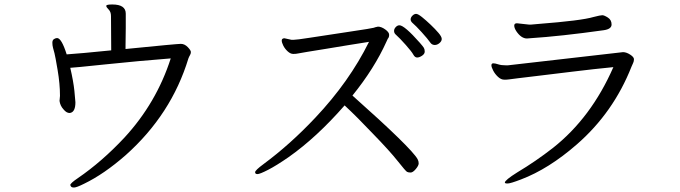

<svg xmlns="http://www.w3.org/2000/svg" viewBox="-20 -777 3040 858"><path d="M482 -757Q542 -757 542 -716V-652L541 -573V-558Q771 -581 788 -581Q805 -581 819 -566.5Q833 -552 833 -544.5Q833 -537 829 -530.5Q825 -524 822 -516Q746 -266 542 -84Q445 1 356 44Q322 61 311 61Q300 61 297 56Q294 51 294 50Q294 42 328 19Q436 -55 536 -162Q679 -317 743 -516Q602 -505 453.5 -489.5Q305 -474 294 -474Q308 -414 312.5 -370.5Q317 -327 317 -320Q317 -279 296 -273L291 -272Q277 -272 264 -288Q249 -304 246 -326L248 -348V-351Q248 -402 237.5 -464Q227 -526 223.5 -539Q220 -552 217 -563Q214 -574 214 -586Q214 -598 221.5 -602.5Q229 -607 235 -607Q255 -607 278 -534Q339 -538 477 -552L476 -705Q476 -724 465.5 -734.5Q455 -745 455 -750V-752Q457 -757 482 -757Z M1669 -658Q1684 -658 1701.5 -645.5Q1719 -633 1719 -621.5Q1719 -610 1713 -604L1707 -591Q1653 -471 1555 -350Q1818 -116 1846 -66Q1851 -57 1851 -47Q1851 -37 1838 -21.5Q1825 -6 1815 -6Q1805 -6 1799 -9Q1793 -12 1757 -57.5Q1721 -103 1646 -180Q1577 -253 1520 -306Q1395 -163 1270 -75Q1215 -37 1178 -18Q1141 1 1130.5 1Q1120 1 1120 -7.5Q1120 -16 1158 -44Q1277 -132 1389 -251Q1541 -412 1629 -590Q1589 -584 1538 -575.5Q1487 -567 1438 -559Q1389 -551 1354.5 -545.5Q1320 -540 1311.5 -538Q1303 -536 1290.5 -536Q1278 -536 1265.5 -547.5Q1253 -559 1246 -573Q1239 -587 1239 -596Q1239 -605 1250 -606H1251L1283 -599H1291Q1305 -599 1365.5 -608.5Q1426 -618 1536.5 -634.5Q1647 -651 1650.5 -653Q1654 -655 1669 -658ZM1765 -664Q1787 -664 1856 -586Q1870 -570 1874 -563.5Q1878 -557 1878 -546.5Q1878 -536 1866 -528Q1854 -520 1844 -520Q1834 -520 1827 -533Q1820 -546 1793.5 -576Q1767 -606 1747 -624Q1741 -630 1741 -639Q1741 -648 1748.5 -656Q1756 -664 1765 -664ZM1905 -584Q1891 -604 1864 -633.5Q1837 -663 1826 -672Q1815 -681 1815 -690Q1815 -699 1823 -707Q1831 -715 1839.5 -715Q1848 -715 1866 -700.5Q1884 -686 1904.5 -666.5Q1925 -647 1939.5 -630Q1954 -613 1954 -603Q1954 -593 1944 -584.5Q1934 -576 1923 -576Q1912 -576 1905 -584Z M2249 -485 2764 -544Q2779 -544 2796 -533Q2813 -522 2813 -512.5Q2813 -503 2809.5 -496Q2806 -489 2802 -479Q2721 -274 2558 -132Q2432 -22 2308 25Q2261 43 2248.5 43Q2236 43 2236 39Q2236 28 2292 -7Q2374 -56 2451 -116Q2622 -251 2721 -477Q2638 -469 2540 -457Q2442 -445 2387.5 -438.5Q2333 -432 2296 -427.5Q2259 -423 2253 -422Q2247 -421 2242 -421H2233Q2219 -421 2205.5 -433.5Q2192 -446 2184 -461.5Q2176 -477 2176 -485Q2176 -493 2183 -494H2185Q2193 -494 2206.5 -489.5Q2220 -485 2242 -485ZM2290 -673 2345 -667H2352Q2360 -668 2386 -670Q2579 -685 2632 -701Q2663 -709 2671.5 -709Q2680 -709 2696.5 -698.5Q2713 -688 2713 -667.5Q2713 -647 2678 -642Q2486 -615 2347 -606L2335 -605Q2309 -605 2287 -638Q2278 -652 2278 -662.5Q2278 -673 2290 -673Z"/></svg>

Font: LXGW Bright GB
Style: Regular
Weight: 400
Designer: Christian Thalmann (Catharsis Fonts)
Foundry: LXGW / Christian Thalmann (Catharsis Fonts) / Fontworks Inc.
Version: Version 5.510